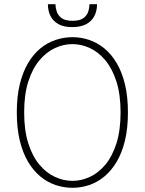

<svg xmlns="http://www.w3.org/2000/svg" viewBox="-20 -883 690 914"><path d="M325 11Q284 11 245 -2Q206 -15 172.5 -42.5Q139 -70 113.8 -112.5Q88.5 -155 74.2 -213.5Q60 -272 60 -348Q60 -423.5 74.2 -482Q88.5 -540.5 113.8 -583Q139 -625.5 172.5 -652.8Q206 -680 245 -693Q284 -706 325 -706Q366 -706 404.5 -693Q443 -680 476.5 -652.8Q510 -625.5 535.2 -583Q560.5 -540.5 574.8 -482Q589 -423.5 589 -348Q589 -272 574.8 -213.5Q560.5 -155 535.2 -112.5Q510 -70 476.5 -42.5Q443 -15 404.5 -2Q366 11 325 11ZM325 -22Q367 -22 407.8 -40.8Q448.5 -59.5 481.5 -99Q514.5 -138.5 534.2 -200.2Q554 -262 554 -348Q554 -433.5 534.2 -495Q514.5 -556.5 481.5 -596Q448.5 -635.5 407.8 -654.2Q367 -673 325 -673Q282.5 -673 241.8 -654.2Q201 -635.5 167.8 -596Q134.5 -556.5 114.8 -495Q95 -433.5 95 -348Q95 -262 114.8 -200.2Q134.5 -138.5 167.8 -99Q201 -59.5 241.8 -40.8Q282.5 -22 325 -22ZM324 -754Q283.5 -754 258 -768.2Q232.5 -782.5 220.2 -807.2Q208 -832 208 -863H244Q244 -847.5 249.8 -829Q255.5 -810.5 272.8 -797.2Q290 -784 325 -784Q360.5 -784 377.8 -797.2Q395 -810.5 400.5 -829Q406 -847.5 406 -863H442Q442 -832 429.5 -807.2Q417 -782.5 390.8 -768.2Q364.5 -754 324 -754Z"/></svg>

Font: Trispace Thin Thin
Style: Regular
Weight: 250
Version: Version 1.210